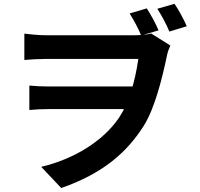

<svg xmlns="http://www.w3.org/2000/svg" viewBox="-20 -887 1040 997"><path d="M742.2 -843.5 653.2 -817.1C677 -778.7 696.5 -742.6 713.1 -702.6L803.4 -729.4C787.9 -766.1 765 -807.6 742.2 -843.5ZM886.1 -867.2 797 -841.6C821 -803.9 841.9 -764.6 859.6 -723.1L949.8 -750.7C933.3 -788.1 909.9 -832.8 886.1 -867.2ZM106.4 -712.2V-575.7C140.8 -578.5 185.8 -581.1 221.1 -581.1C285.8 -581.1 637.4 -581.1 698.4 -581.1C680.7 -460 648.6 -351.2 597.4 -274.7C514.8 -154.2 365.1 -61.1 194 -20.7L298 89.4C514.8 13.7 638.7 -95.1 727 -234.5C783.8 -325.3 822.5 -480 848.5 -605.5C852.3 -622.1 858.7 -637.1 864.6 -650.7L764.8 -713.1C738.3 -705.7 704.9 -703.9 673.7 -703.9C618 -703.9 284.3 -703.9 220.3 -703.9C177.4 -703.9 133.4 -709.5 106.4 -712.2ZM703.1 -320.5 710.1 -437.9C633.9 -437.9 314 -437.9 229.8 -437.9C198.6 -437.9 162.1 -439.9 132.4 -442.6V-315.9C168.4 -319.3 198.6 -320.5 234.5 -320.5C314 -320.5 620.1 -320.5 703.1 -320.5Z"/></svg>

Font: Source Han Sans JP VF
Style: Regular
Weight: 250
Designer: Ryoko NISHIZUKA 西塚涼子 (kana, bopomofo & ideographs); Paul D. Hunt (Latin, Greek & Cyrillic); Sandoll Communications 산돌커뮤니
Foundry: Adobe
Version: Version 2.004;hotconv 1.0.118;makeotfexe 2.5.65603